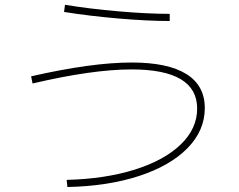

<svg xmlns="http://www.w3.org/2000/svg" viewBox="-20 -751 978 786"><path d="M787.1 -306.6Q787.1 -466.8 518.6 -466.8Q358.4 -466.8 113.3 -409.2L107.4 -438.5Q355 -495.1 519.5 -495.1Q667 -495.1 742.7 -448Q818.4 -400.9 818.4 -308.6Q818.4 -216.8 747.6 -144.5Q676.8 -72.3 549.1 -30.5Q421.4 11.2 255.9 14.6L252.9 -14.6Q410.2 -18.6 531.5 -56.6Q652.8 -94.7 720 -159.7Q787.1 -224.6 787.1 -306.6ZM242.2 -702.1 246.1 -731.4Q347.2 -714.8 465.3 -704.6Q583.5 -694.3 674.8 -694.3V-665Q583.5 -665 464.6 -675.3Q345.7 -685.5 242.2 -702.1Z"/></svg>

Font: Pretendard Thin
Style: Regular
Weight: 100
Designer: Base glyphs from Inter by Rasmus Andersson; Hangeul glyphs from Noto Sans CJK(Source Han Sans) by Jang Soo-young and Kan
Foundry: Kil Hyung-jin
Version: Version 1.309